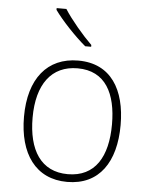

<svg xmlns="http://www.w3.org/2000/svg" viewBox="-54 -811 672 865"><g transform="rotate(5 281.5 -378.0)"><path d="M310 -606H337V-614C296 -654 240 -720 211 -766H167V-758C199 -713 261 -647 310 -606ZM282 10C427 10 500 -99 500 -266C500 -426 433 -539 285 -539C145 -539 63 -438 63 -266C63 -99 139 10 282 10ZM282 -25C160 -25 102 -119 102 -265C102 -416 167 -504 285 -504C412 -504 461 -404 461 -266C461 -119 405 -25 282 -25Z"/></g></svg>

Font: Noto Sans Mono SemiCondensed ExtraLight
Style: Regular
Weight: 200
Width: 4
Designer: Monotype Design Team
Foundry: Monotype Imaging Inc.
Version: Version 2.014